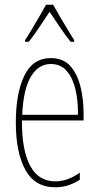

<svg xmlns="http://www.w3.org/2000/svg" viewBox="-20 -783 420 813"><path d="M195 -537Q248 -537 278 -503Q308 -469 321 -415Q334 -361 334 -301V-273H73Q72 -148 107.5 -81.5Q143 -15 214 -15Q266 -15 318 -52V-22Q297 -8 271 1Q245 10 214 10Q128 10 87.5 -63.5Q47 -137 47 -264Q47 -388 83 -462.5Q119 -537 195 -537ZM195 -512Q143 -512 111 -459Q79 -406 74 -297H310Q311 -356 299.5 -404.5Q288 -453 262.5 -482.5Q237 -512 195 -512ZM205 -763Q218 -740 236.5 -708Q255 -676 271.5 -649.5Q288 -623 294 -613V-606H279Q258 -632 234 -667.5Q210 -703 190 -733Q171 -705 146.5 -668Q122 -631 102 -606H86V-613Q97 -629 113 -656Q129 -683 146 -712Q163 -741 175 -763Z"/></svg>

Font: Noto Sans Lao Looped ExtraCondensed Thin
Style: Regular
Weight: 100
Width: 2
Designer: Mark Frömberg, Ben Mitchell
Foundry: The Fontpad Ltd
Version: Version 1.002; ttfautohint (v1.8.4.7-5d5b)